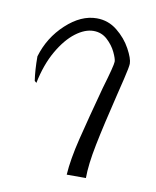

<svg xmlns="http://www.w3.org/2000/svg" viewBox="-63 -540 481 591"><g transform="rotate(10 177.5 -245.0)"><path d="M248 -282Q270 -356 270 -368Q270 -377 260.5 -397Q251 -417 233 -433.5Q215 -450 190 -450Q163 -450 134 -428Q105 -406 80.5 -363.5Q56 -321 44 -262L38 -267Q33 -300 33 -343Q51 -404 97.5 -447Q144 -490 193 -490Q229 -490 257 -467.5Q285 -445 301 -415.5Q317 -386 317 -370Q317 -360 307.5 -320.5Q298 -281 295 -269Q271 -171 258 -106.5Q245 -42 245 0H185Q188 -48 204.5 -115Q221 -182 248 -282Z"/></g></svg>

Font: Charmonman
Style: Regular
Weight: 400
Designer: Ekaluck Peanpanawate
Foundry: Cadson Demak Co.,Ltd.
Version: Version 1.000; ttfautohint (v1.6)